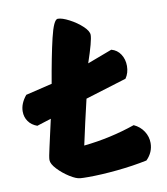

<svg xmlns="http://www.w3.org/2000/svg" viewBox="-80 -767 728 835"><g transform="rotate(-10 284.5 -349.5)"><path d="M535 -98Q535 -57 504 -26Q442 -13 371 -6Q300 1 243 1Q219 1 208 0Q190 -1 161.5 -19Q133 -37 111 -60.5Q89 -84 89 -101Q89 -114 98.5 -154.5Q108 -195 110 -206L126 -277L63 -257Q38 -266 24.5 -285Q11 -304 11 -329Q11 -364 39 -398L156 -426Q176 -544 194.5 -622Q213 -700 231 -700Q250 -700 281.5 -683.5Q313 -667 336.5 -645Q360 -623 360 -606Q360 -580 328 -486L437 -527Q463 -520 477.5 -497.5Q492 -475 492 -446Q492 -415 476 -392L294 -336Q270 -235 249 -137Q366 -149 476 -187Q504 -174 519.5 -150Q535 -126 535 -98Z"/></g></svg>

Font: Mogra
Style: Regular
Weight: 400
Designer: Lipi Raval
Foundry: Lipi Raval
Version: Version 1.002;PS 1.002;hotconv 1.0.88;makeotf.lib2.5.647800;